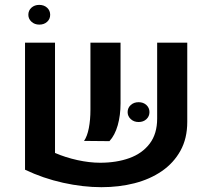

<svg xmlns="http://www.w3.org/2000/svg" viewBox="-20 -758 877 794"><path d="M207.5 -581.5V-125.5Q250.5 -106.9 300.3 -95.9Q350.1 -85 394 -85Q461.9 -85 515.1 -104.2Q568.4 -123.5 599.1 -164.1Q629.9 -204.6 629.9 -267.6V-581.5H754.4V-253.9Q754.4 -185.5 726.3 -134.8Q698.2 -84 649.2 -50.3Q600.1 -16.6 536.1 -0.2Q472.2 16.1 399.4 16.1Q323.2 16.1 240.7 -2.2Q158.2 -20.5 83.5 -56.2V-581.5ZM327.6 -175.3Q340.8 -194.3 347.4 -228.5Q354 -262.7 354 -304.2V-581.5H478.5V-330.1Q478.5 -280.8 466.8 -239.7Q455.1 -198.7 432.6 -174.3ZM553.2 -253.4Q533.7 -253.4 520.8 -265.4Q507.8 -277.3 507.8 -294.4Q507.8 -312 520.8 -323.7Q533.7 -335.4 553.2 -335.4Q572.8 -335.4 585.4 -323.7Q598.1 -312 598.1 -294.4Q598.1 -276.9 585.4 -265.1Q572.8 -253.4 553.2 -253.4ZM142.6 -656.2Q123 -656.2 110.1 -668.2Q97.2 -680.2 97.2 -696.8Q97.2 -714.8 110.1 -726.3Q123 -737.8 142.1 -737.8Q162.1 -737.8 174.8 -726.1Q187.5 -714.4 187.5 -696.8Q187.5 -679.2 174.8 -667.7Q162.1 -656.2 142.6 -656.2Z"/></svg>

Font: Heebo SemiBold
Style: Regular
Weight: 600
Designer: Oded Ezer
Foundry: Ezer Type House
Version: Version 3.100